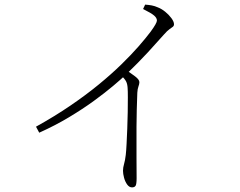

<svg xmlns="http://www.w3.org/2000/svg" viewBox="-20 -774 1040 832"><path d="M136 -225Q217 -270 284.5 -316Q352 -362 407.5 -407.5Q463 -453 506 -495Q549 -537 580.5 -573Q612 -609 633 -637Q660 -674 660 -685Q660 -696 648 -706.5Q636 -717 600 -735L609 -754Q624 -753 637.5 -750.5Q651 -748 664 -742Q680 -736 696 -723Q712 -710 723 -695Q734 -680 734 -669Q734 -662 729 -658Q724 -654 714.5 -647.5Q705 -641 691 -625Q662 -592 621.5 -548Q581 -504 525 -450Q505 -431 470 -401.5Q435 -372 387 -337Q339 -302 279 -266Q219 -230 150 -199ZM552 38Q540 38 531 25.5Q522 13 517.5 -4Q513 -21 513 -34Q513 -48 517.5 -63Q522 -78 525 -103Q527 -120 528.5 -150.5Q530 -181 531.5 -217Q533 -253 533.5 -288.5Q534 -324 534 -352Q534 -380 533 -393Q532 -410 526.5 -421Q521 -432 502 -451L525 -471Q547 -457 565.5 -443Q584 -429 584 -418Q584 -410 580 -399.5Q576 -389 575 -372Q572 -297 571.5 -224Q571 -151 571.5 -92.5Q572 -34 572 -2Q572 24 567.5 31Q563 38 552 38Z"/></svg>

Font: Noto Serif HK ExtraLight
Style: Regular
Weight: 200
Designer: Ryoko NISHIZUKA 西塚涼子 (kana & ideographs); Frank Grießhammer (Latin, Greek & Cyrillic); Wenlong ZHANG 张文龙 (bopomofo); San
Foundry: Adobe
Version: Version 2.002-H1;hotconv 1.1.0;makeotfexe 2.6.0